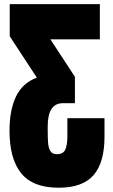

<svg xmlns="http://www.w3.org/2000/svg" viewBox="-20 -879 534 906"><path d="M256.8 6.8Q135.3 6.8 80.1 -61.3Q24.9 -129.4 24.9 -261.7Q24.9 -359.4 55.4 -423.3Q85.9 -487.3 153.8 -512.7L25.9 -708V-859.4H451.2V-693.4H217.8L333.5 -516.6V-392.1H276.9Q205.1 -392.1 205.1 -282.7V-261.7Q205.1 -231.9 206.8 -206.8Q208.5 -181.6 217.5 -166.5Q226.6 -151.4 248 -151.4Q278.3 -151.4 288.1 -173.1Q297.9 -194.8 297.9 -233.9V-321.3H473.1V-233.9Q473.1 -111.8 421.4 -52.5Q369.6 6.8 256.8 6.8Z"/></svg>

Font: webenart
Style: Regular
Weight: 400
Designer: Vernon Adams
Foundry: Vernon Adams
Version: Version 2.116; ttfautohint (v1.8.3)